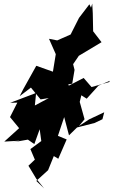

<svg xmlns="http://www.w3.org/2000/svg" viewBox="-20 -985 634 1074"><path d="M269 -445 175 -395 182 -465 37 -410 77 -411 36 -330 87 -268 4 -193 91 -198 51 -189 136 -204 172 -179 202 -262 211 -196 150 -151 175 -92 139 -58 183 15 227 69 183 27 249 -33 281 -112 306 -97 353 -205 304 -225 339 -330 366 -228 411 -272 509 -297 553 -318 563 -357 478 -317 422 -280 453 -318 426 -415 435 -452 465 -433 531 -506 594 -533 591 -526 492 -498 448 -549 365 -506 362 -513 384 -517 397 -594 389 -626 421 -673 548 -749 501 -810 499 -911 496 -965 489 -942 480 -961 422 -885 375 -792 300 -759 254 -768 292 -682 276 -584 183 -617 110 -486 90 -447 153 -495 207 -429 287 -442Z"/></svg>

Font: Hussar Lance
Style: Italic
Weight: 700
Foundry: Cannot Into Space Fonts, PlusOne Fonts
Version: Version 2.27